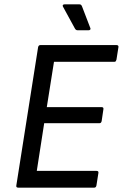

<svg xmlns="http://www.w3.org/2000/svg" viewBox="-20 -862 564 882"><path d="M64 0Q53 0 55 -10L155 -645Q157 -655 166 -655H515Q520 -655 522.5 -652.5Q525 -650 524 -645L515 -588Q514 -584 512 -581Q510 -578 505 -578H228L195 -370H446Q457 -370 455 -360L447 -306Q445 -296 437 -296H183L149 -77H423Q434 -77 432 -67L423 -10Q421 0 413 0ZM336 -723Q331 -723 328 -726Q325 -729 323 -733L269 -832Q267 -836 269 -839Q271 -842 276 -842H345Q350 -842 352.5 -839.5Q355 -837 357 -832L395 -733Q397 -729 394.5 -726Q392 -723 387 -723Z"/></svg>

Font: Sofia Sans Hairline
Style: Italic
Weight: 1
Italic angle: -9°
Designer: Botio Nikoltchev, Ani Petrova
Foundry: lettersoup
Version: Version 4.102